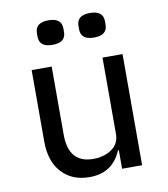

<svg xmlns="http://www.w3.org/2000/svg" viewBox="-83 -797 766 878"><g transform="rotate(-10 300.0 -357.5)"><path d="M201 -613Q139 -613 139 -662V-678Q139 -727 201 -727Q262 -727 262 -678V-662Q262 -613 201 -613ZM393 -613Q332 -613 332 -662V-678Q332 -727 393 -727Q455 -727 455 -678V-662Q455 -613 393 -613ZM415 0V-86H411Q370 12 263 12Q182 12 134 -40Q86 -92 86 -184V-516H179V-200Q179 -67 294 -67Q344 -67 379.5 -91.5Q415 -116 415 -162V-516H508V0Z"/></g></svg>

Font: IBM Plex Mono Text
Style: Regular
Weight: 450
Designer: Mike Abbink, Paul van der Laan, Pieter van Rosmalen
Foundry: Bold Monday
Version: Version 2.000